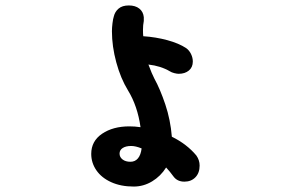

<svg xmlns="http://www.w3.org/2000/svg" viewBox="-20 -624 1040 705"><path d="M713 -16Q713 11 697.5 27Q682 43 657 43Q631 43 617 24Q604 6 590 -9Q570 23 538.5 42Q507 61 471 61Q424 61 388.5 45Q353 29 334 1.5Q315 -26 315 -59Q315 -106 355 -133Q395 -160 455 -160Q475 -160 496 -157Q485 -235 450 -292Q423 -336 407 -395Q391 -454 391 -509Q391 -522 393 -538.5Q395 -555 398 -564Q402 -581 415.5 -592.5Q429 -604 453 -604Q477 -604 491.5 -592.5Q506 -581 508 -561V-547Q505 -532 505 -515Q505 -499 506 -491Q552 -488 594.5 -476.5Q637 -465 664 -447Q675 -439 681.5 -425.5Q688 -412 688 -398Q688 -377 673.5 -365Q659 -353 636 -353Q630 -353 620 -355.5Q610 -358 604 -362Q570 -382 525 -387Q538 -352 547 -335Q568 -297 587 -240.5Q606 -184 611 -122Q666 -95 701 -53Q713 -36 713 -16ZM500 -79Q478 -88 462 -88Q442 -88 430.5 -80.5Q419 -73 419 -60Q419 -47 430 -38.5Q441 -30 459 -30Q476 -30 486.5 -42.5Q497 -55 500 -79Z"/></svg>

Font: Tsukimi Rounded
Style: Bold
Weight: 700
Designer: Takashi Funayama
Foundry: Takashi Funayama
Version: Version 1.032; ttfautohint (v1.8.3)